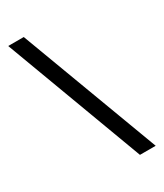

<svg xmlns="http://www.w3.org/2000/svg" viewBox="-181 -785 729 856"><g transform="rotate(-30 183.5 -357.0)"><path d="M91 -714 358 0H277L11 -714Z"/></g></svg>

Font: Stephens Clock
Style: Regular
Weight: 400
Designer: Peter Wiegel (catfonts.de) with slight modifications by DT1.org
Version: Version 0.9.1